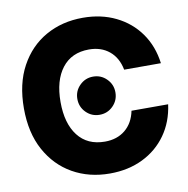

<svg xmlns="http://www.w3.org/2000/svg" viewBox="-83 -820 894 912"><g transform="rotate(-10 364.0 -363.5)"><path d="M375 11.7Q274.9 11.7 196 -33Q117.2 -77.6 71.3 -161.6Q25.4 -245.6 25.4 -363.3Q25.4 -481.9 71.3 -566.2Q117.2 -650.4 196 -694.8Q274.9 -739.3 375 -739.3Q463.9 -739.3 534.2 -704.8Q604.5 -670.4 648.7 -608.2Q692.9 -545.9 703.6 -462.4H526.4Q515.1 -521 475.8 -553.5Q436.5 -585.9 377.9 -585.9Q293.9 -585.9 248 -526.6Q202.1 -467.3 202.1 -363.3Q202.1 -259.8 247.8 -200.7Q293.5 -141.6 377.9 -141.6Q436.5 -141.6 475.8 -173.8Q515.1 -206.1 526.9 -264.2H703.6Q692.4 -180.7 648.2 -118.7Q604 -56.6 533.9 -22.5Q463.9 11.7 375 11.7ZM375 -271.5Q336.9 -271.5 310.1 -298.3Q283.2 -325.2 283.2 -363.8Q283.2 -401.9 310.1 -428.7Q336.9 -455.6 375 -455.6Q413.1 -455.6 439.9 -428.7Q466.8 -401.9 466.8 -363.8Q466.8 -325.2 439.9 -298.3Q413.1 -271.5 375 -271.5Z"/></g></svg>

Font: Inter Display ExtraBold
Style: Regular
Weight: 800
Designer: Rasmus Andersson
Foundry: rsms
Version: Version 4.000;git-a52131595